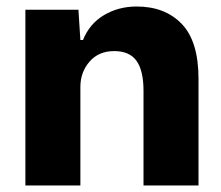

<svg xmlns="http://www.w3.org/2000/svg" viewBox="-20 -570 679 590"><path d="M58 -540H221L227 -447H235Q255 -497 299.5 -523.5Q344 -550 400 -550Q487 -550 538.5 -496.5Q590 -443 590 -328V0H421V-291Q421 -353 399.5 -383Q378 -413 331 -413Q283 -413 255 -380.5Q227 -348 227 -303V0H58Z"/></svg>

Font: Mona Sans ExtraBold
Style: Regular
Weight: 800
Designer: Deni Anggara
Foundry: GitHub
Version: Version 2.000